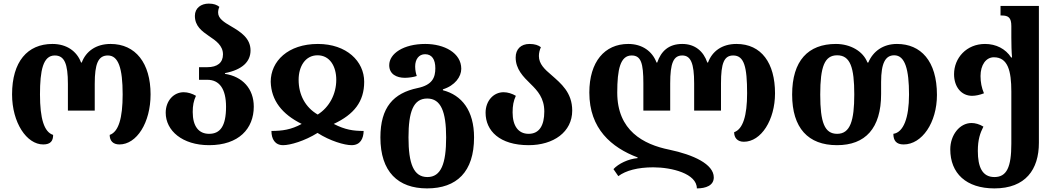

<svg xmlns="http://www.w3.org/2000/svg" viewBox="-20 -793 5872 1066"><path d="M220 9C262 9 275 -12 275 -44C225 -60 202 -134 202 -269C202 -402 219 -485 284 -485C338 -485 357 -439 357 -327V-179H506V-327C506 -439 525 -485 579 -485C637 -485 661 -415 661 -269C661 -136 638 -61 589 -44C589 -12 607 9 643 9C739 9 816 -112 816 -269C816 -442 733 -549 594 -549C513 -549 457 -508 434 -446H430C407 -508 351 -549 271 -549C132 -549 47 -450 47 -269C47 -112 128 9 220 9Z M1141 13C1306 13 1389 -79 1389 -201C1389 -301 1326 -368 1229 -383V-387C1326 -406 1371 -451 1371 -513C1371 -582 1314 -617 1263 -647C1225 -669 1191 -690 1191 -723C1191 -734 1193 -744 1198 -755C1184 -766 1167 -773 1139 -773C1097 -773 1062 -749 1062 -705C1062 -648 1101 -620 1140 -593C1179 -567 1218 -540 1218 -491C1218 -445 1187 -420 1131 -420H1085V-350H1131C1198 -350 1235 -300 1235 -200C1235 -92 1202 -50 1141 -50C1083 -50 1050 -92 1050 -171C1050 -207 1055 -233 1068 -261C1048 -273 1023 -281 1000 -281C944 -281 900 -233 900 -167C900 -68 992 13 1141 13Z M1552 13C1591 13 1671 -10 1743 -55C1813 -10 1893 13 1932 13C1981 13 1998 -24 1999 -66C1942 -66 1897 -72 1833 -105C1946 -158 2002 -229 2002 -339C2002 -453 1904 -549 1745 -549C1579 -549 1483 -453 1483 -339C1486 -235 1546 -159 1655 -105C1597 -73 1547 -66 1487 -66C1487 -22 1506 13 1552 13ZM1744 -157C1675 -197 1638 -267 1638 -350C1638 -424 1675 -486 1743 -486C1811 -486 1847 -425 1847 -350C1847 -271 1809 -198 1744 -157Z M2351 253C2516 253 2612 161 2612 -30C2612 -179 2544 -265 2439 -292V-297C2506 -318 2541 -367 2541 -411C2541 -499 2447 -549 2341 -549C2221 -549 2141 -496 2141 -431C2141 -381 2182 -361 2228 -361C2248 -361 2277 -365 2294 -371C2290 -382 2285 -402 2285 -424C2285 -463 2305 -492 2340 -492C2378 -492 2397 -463 2397 -414C2397 -362 2380 -321 2298 -304C2165 -276 2092 -198 2092 -30C2092 161 2190 253 2351 253ZM2353 190C2276 190 2248 115 2248 -30C2248 -173 2275 -246 2352 -246C2428 -246 2457 -173 2457 -30C2457 115 2429 190 2353 190Z M2915 13C3053 13 3157 -60 3157 -179C3157 -280 3094 -330 3042 -376C3004 -408 2972 -438 2972 -482C2972 -499 2976 -515 2983 -531C2969 -542 2949 -549 2920 -549C2872 -549 2843 -520 2843 -474C2843 -409 2885 -367 2926 -327C2965 -289 3002 -248 3002 -174C3002 -96 2974 -50 2915 -50C2857 -50 2826 -95 2826 -169C2826 -206 2831 -233 2844 -261C2824 -273 2799 -281 2776 -281C2720 -281 2676 -233 2676 -167C2676 -67 2754 13 2915 13Z M4069 -549C3988 -549 3934 -508 3911 -446H3907C3886 -508 3839 -549 3768 -549C3692 -549 3650 -508 3629 -446H3625C3602 -508 3546 -549 3468 -549C3337 -549 3252 -450 3252 -279C3252 -78 3375 26 3520 81V85C3469 89 3413 116 3386 146L3413 185C3454 154 3521 136 3607 136C3710 136 3849 171 3849 253C3899 253 3943 237 3943 192C3943 118 3829 66 3696 38C3552 9 3407 -68 3407 -279C3407 -408 3424 -485 3487 -485C3539 -485 3552 -442 3552 -330V-179H3701V-330C3701 -442 3719 -485 3768 -485C3815 -485 3834 -442 3834 -330V-179H3983V-330C3983 -442 4000 -485 4051 -485C4112 -485 4128 -421 4128 -275C4128 -151 4105 -76 4056 -59C4056 -28 4074 -6 4110 -6C4206 -6 4283 -127 4283 -275C4283 -442 4208 -549 4069 -549Z M4627 13C4784 13 4872 -80 4872 -271V-338C4872 -443 4896 -486 4945 -486C5005 -486 5027 -407 5027 -268C5027 -138 4996 -58 4940 -50C4940 -13 4956 9 4997 9C5099 9 5182 -112 5182 -266C5182 -455 5092 -549 4960 -549C4883 -549 4827 -508 4801 -446H4796C4772 -509 4701 -549 4621 -549C4467 -549 4378 -456 4378 -268C4378 -82 4467 13 4627 13ZM4628 -50C4558 -50 4534 -113 4534 -268C4534 -423 4558 -486 4628 -486C4701 -486 4723 -418 4723 -269C4723 -124 4701 -50 4628 -50Z M5501 253C5674 253 5748 148 5748 0V-760H5535V-707H5541C5579 -707 5595 -695 5595 -648V-584C5595 -548 5596 -505 5599 -474H5594C5563 -522 5510 -549 5449 -549C5346 -549 5277 -471 5277 -381C5277 -310 5318 -261 5377 -261C5397 -261 5420 -266 5443 -275C5430 -306 5424 -336 5424 -371C5424 -432 5454 -475 5498 -475C5576 -475 5595 -399 5595 -285V5C5595 136 5569 190 5501 190C5433 190 5409 133 5409 45C5409 -18 5422 -55 5440 -90C5417 -104 5394 -110 5374 -110C5307 -110 5256 -42 5256 36C5256 169 5344 253 5501 253Z"/></svg>

Font: Noto Serif Georgian Bold
Style: Regular
Weight: 700
Designer: Monotype Design Team, Akaki Razmadze
Foundry: Google LLC
Version: Version 2.003